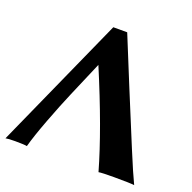

<svg xmlns="http://www.w3.org/2000/svg" viewBox="-149 -773 893 894"><g transform="rotate(20 297.0 -326.0)"><path d="M258.8 -466.3C336.6 -281.7 393.7 -125.3 430.2 2.9C441.6 1 466.8 0 505.9 0C561.8 0 595.5 1 606.9 2.9C592.3 -27 569.7 -78.9 539.1 -152.8L428.7 -420.4L333 -654.8H264.2L-30.8 2.9C-22.6 1 -6.7 0 17.1 0C47.7 0 67.1 1 75.2 2.9C85 -33.2 101.1 -80.9 123.5 -140.1C146 -199.4 166.7 -251 185.5 -294.9Z"/></g></svg>

Font: Linux Biolinum G
Style: Bold
Weight: 700
Designer: Philipp H. Poll
Foundry: Philipp H. Poll
Version: Version 1.1.0